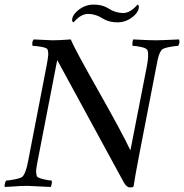

<svg xmlns="http://www.w3.org/2000/svg" viewBox="-33 -820 810 845"><path d="M613.3 -528.3Q623 -579.6 616.2 -598.6Q612.8 -607.4 589.8 -612.8Q566.9 -618.2 550.8 -618.2Q548.8 -623.5 550 -633.1Q551.3 -642.6 553.7 -646.5Q626 -642.6 653.3 -642.6Q670.9 -642.6 754.9 -646.5Q760.3 -632.8 751 -618.2Q738.3 -618.2 710.9 -612.8Q683.6 -607.4 677.7 -599.6Q669.9 -588.9 665.8 -575.7Q661.6 -562.5 656.2 -533.2L579.1 -135.7Q561 -41.5 554.7 1Q550.8 4.9 538.1 4.9Q531.7 4.9 524.2 -1.5Q516.6 -7.8 511.7 -17.6L218.8 -555.7L132.8 -112.3Q127 -82.5 126 -71.3Q125 -60.1 128.9 -44.9Q131.3 -38.1 156.2 -31.7Q181.2 -25.4 194.3 -25.4Q196.3 -19.5 194.6 -11Q192.9 -2.4 190.4 2.9Q100.1 -2 88.9 -2Q70.3 -2 55.2 -1.2Q40 -0.5 21.7 1Q3.4 2.4 -11.7 2.9Q-13.7 0 -12.2 -9Q-10.7 -18.1 -5.9 -25.4Q6.8 -25.4 34.7 -31.2Q62.5 -37.1 68.4 -44.9Q82 -63.5 90.8 -111.3L172.9 -535.2Q178.2 -564.9 179.2 -576.7Q180.2 -588.4 176.8 -601.6Q174.3 -609.4 149.4 -613.8Q124.5 -618.2 110.4 -618.2Q106 -634.8 115.2 -646.5Q197.3 -642.6 198.2 -642.6Q227.5 -642.6 278.3 -646.5Q293.5 -608.4 398.9 -422.1Q504.4 -235.8 541 -158.2ZM378.9 -799.8Q414.6 -799.8 438.5 -786.1Q452.6 -777.8 459.7 -774.2Q466.8 -770.5 480.7 -766.6Q494.6 -762.7 508.8 -762.7Q540.5 -762.7 572.3 -799.8Q578.1 -797.9 578.1 -790Q578.1 -771.5 560.5 -753.9Q526.9 -721.7 484.4 -721.7Q448.7 -721.7 424.8 -735.4Q410.6 -743.7 403.6 -747.3Q396.5 -751 382.6 -754.9Q368.7 -758.8 354.5 -758.8Q322.8 -758.8 291 -721.7Q284.2 -724.1 284.2 -731.4Q284.2 -749 302.7 -767.6Q336.4 -799.8 378.9 -799.8Z"/></svg>

Font: Crimson
Style: Italic
Weight: 400
Italic angle: -11°
Version: Version 0.8